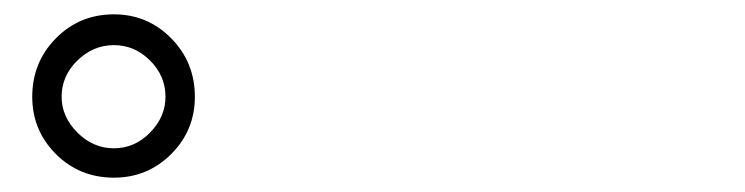

<svg xmlns="http://www.w3.org/2000/svg" viewBox="-20 -842 1040 268"><path d="M139 -822Q186 -822 219 -788.5Q252 -755 252 -707Q252 -660 219 -627Q186 -594 139 -594Q91 -594 58 -627Q25 -660 25 -707Q25 -755 58 -788.5Q91 -822 139 -822ZM139 -635Q168 -635 189.5 -657Q211 -679 211 -707Q211 -736 189.5 -757.5Q168 -779 139 -779Q110 -779 88 -757.5Q66 -736 66 -707Q66 -679 88 -657Q110 -635 139 -635Z"/></svg>

Font: Sinter Normal
Style: Regular
Weight: 350
Foundry: Adobe & rsms
Version: Version 1.000